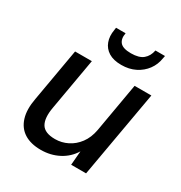

<svg xmlns="http://www.w3.org/2000/svg" viewBox="-173 -854 937 992"><g transform="rotate(30 295.5 -358.5)"><path d="M211 12Q151 12 112 -12.5Q73 -37 58 -85Q43 -133 56 -202L111 -517H211L157 -208Q145 -141 165 -107Q185 -73 247 -73Q286 -73 321 -90.5Q356 -108 381 -141.5Q406 -175 415 -224L466 -517H566L475 0H386L393 -84Q365 -38 317 -13Q269 12 211 12ZM352 -576Q305 -576 276 -594Q247 -612 235.5 -643.5Q224 -675 231 -714L233 -729H290Q283 -693 300 -673Q317 -653 365 -653Q413 -653 437 -673Q461 -693 468 -729H525L522 -714Q516 -674 493 -643Q470 -612 434 -594Q398 -576 352 -576Z"/></g></svg>

Font: DM Sans 11pt Medium
Style: Italic
Weight: 500
Italic angle: -10°
Version: Version 4.004;gftools[0.9.30]